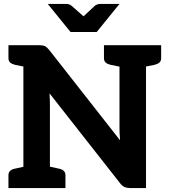

<svg xmlns="http://www.w3.org/2000/svg" viewBox="-20 -957 869 977"><path d="M99 0V-727H180Q199 -727 209 -722Q219 -717 231 -702L591 -243Q589 -262 588.5 -280.5Q588 -299 588 -315V-727H723V0H643Q626 0 613.5 -5.5Q601 -11 590 -26L232 -482Q233 -463 233.5 -451Q234 -439 234 -416V0ZM23 0V-65Q23 -80 32 -88Q41 -96 57 -99L107 -110L121 0ZM215 0 229 -110 279 -99Q295 -96 304 -88Q313 -80 313 -65V0ZM121 -727 107 -617 57 -627Q41 -631 32 -638.5Q23 -646 23 -662V-727ZM607 -727 593 -617 543 -627Q527 -631 518 -638.5Q509 -646 509 -662V-727ZM800 -727V-662Q800 -646 791 -638.5Q782 -631 766 -627L715 -617L702 -727ZM588 -937 472 -794H339L223 -937H317Q334 -937 345 -927L405 -874L462 -927Q466 -931 474 -934Q482 -937 490 -937Z"/></svg>

Font: Aleo ExtraBold
Style: Regular
Weight: 800
Designer: Alessio Laiso
Foundry: Alessio Laiso
Version: Version 2.001;gftools[0.9.29]